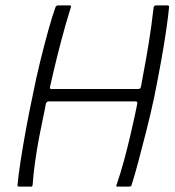

<svg xmlns="http://www.w3.org/2000/svg" viewBox="-20 -692 650 712"><path d="M51 0Q49 0 46.5 -1Q44 -2 45 -6Q48 -40 56 -92.5Q64 -145 75.5 -208Q87 -271 101 -337Q114 -403 129.5 -466Q145 -529 159.5 -581Q174 -633 186 -666Q187 -669 190 -670.5Q193 -672 195 -672Q206 -672 217 -672Q228 -672 239 -672Q245 -672 243 -666Q223 -602 207 -541Q191 -480 180.5 -435Q170 -390 166 -372Q164 -366 165.5 -364Q167 -362 171 -362Q251 -362 331 -362Q411 -362 492 -362Q495 -362 498.5 -363.5Q502 -365 503 -372Q505 -386 513.5 -429.5Q522 -473 532 -535Q542 -597 550 -667Q552 -669 553.5 -670.5Q555 -672 557 -672Q568 -672 579 -672Q590 -672 601 -672Q603 -672 605.5 -670.5Q608 -669 607 -666Q604 -633 596.5 -581Q589 -529 577.5 -465.5Q566 -402 553 -337Q539 -271 523 -208Q507 -145 493 -92.5Q479 -40 468 -6Q467 -2 464.5 -1Q462 0 459 0Q447 0 436.5 0Q426 0 414 0Q410 0 412 -6Q427 -49 439.5 -95.5Q452 -142 462 -184Q472 -226 479 -259Q486 -292 489 -307Q490 -312 488 -314Q486 -316 483 -316Q403 -316 322.5 -316Q242 -316 162 -316Q157 -316 154.5 -314Q152 -312 150 -307Q147 -289 140 -256.5Q133 -224 125 -182Q117 -140 110.5 -94.5Q104 -49 101 -6Q100 0 96 0Q84 0 73.5 0Q63 0 51 0Z"/></svg>

Font: Glory Thin Light
Style: Italic
Weight: 300
Italic angle: -12°
Version: Version 1.011